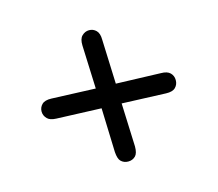

<svg xmlns="http://www.w3.org/2000/svg" viewBox="-66 -567 612 540"><g transform="rotate(30 240.0 -297.5)"><path d="M282 -297 376 -384Q390 -397 390 -409Q390 -421 381 -430Q372 -439 360 -439Q348 -439 335 -426L240 -337L145 -425Q132 -438 120 -438Q108 -438 99.5 -429.5Q91 -421 91 -408Q91 -396 105 -383L198 -297L104 -210Q90 -197 90 -185Q90 -173 98.5 -164.5Q107 -156 120 -156Q131 -156 144 -168L240 -257L334 -169Q349 -156 359 -156Q371 -156 380 -165Q389 -174 389 -186Q389 -197 375 -211Z"/></g></svg>

Font: Beiruti
Style: Regular
Weight: 400
Designer: Arlette Boutros
Foundry: Boutros
Version: Version 1.41